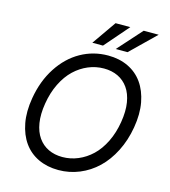

<svg xmlns="http://www.w3.org/2000/svg" viewBox="-134 -1045 1029 1161"><g transform="rotate(15 380.5 -464.5)"><path d="M715.9 -358Q701.7 -274.1 666.5 -204.9Q631.4 -135.7 582 -88.6Q532.7 -41.5 470.3 -15.8Q408 9.9 339.5 9.9Q269.2 9.9 213.2 -16.5Q157.3 -43 122.2 -92.3Q87 -141.7 73.7 -211.8Q60.4 -282 75.3 -369.3Q94.1 -480.8 148.8 -564.8Q203.5 -648.8 282.1 -693Q360.8 -737.2 453.1 -737.2Q523.1 -737.2 578.7 -710.8Q634.2 -684.3 669.2 -634.9Q704.2 -585.6 717.5 -515.4Q730.8 -445.3 715.9 -358ZM632.1 -369.3Q643.5 -438.9 634.8 -492.4Q626.1 -545.8 600.7 -581.9Q575.3 -617.9 536.6 -636.4Q497.9 -654.8 448.9 -654.8Q398.1 -654.8 351 -635.1Q304 -615.4 265.3 -578.7Q226.6 -541.9 198.5 -485.1Q170.5 -428.3 159.1 -358Q147.7 -288.4 156.4 -234.9Q165.1 -181.5 190.5 -145.4Q215.9 -109.4 254.6 -90.9Q293.3 -72.4 342.3 -72.4Q393.1 -72.4 440.2 -92.2Q487.2 -111.9 525.9 -148.6Q564.6 -185.4 592.7 -242.2Q620.7 -299 632.1 -369.3ZM485.8 -786.9 620.7 -937.5H714.5L559.7 -786.9ZM339.5 -786.9 444.6 -937.5H536.9L406.2 -786.9Z"/></g></svg>

Font: Karasuma Gothic
Style: Italic
Weight: 400
Italic angle: -9.39999°
Designer: Rasmus Andersson / Ryoko Nishizuka
Foundry: Genbu
Version: Version 1.00